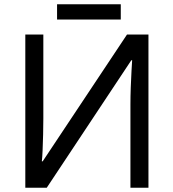

<svg xmlns="http://www.w3.org/2000/svg" viewBox="-20 -875 808 895"><path d="M98 -714H182V-322Q182 -289 181 -248Q180 -207 178.5 -173Q177 -139 175 -123H179L572 -714H672V0H588V-388Q588 -425 589.5 -467Q591 -509 593 -544Q595 -579 596 -594H592L198 0H98ZM543 -855V-784H246V-855Z"/></svg>

Font: RS Noto Sans
Style: Regular
Weight: 400
Designer: Monotype Design Team
Foundry: Monotype Imaging Inc.
Version: Version 3.10